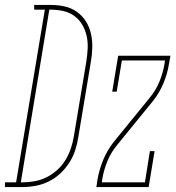

<svg xmlns="http://www.w3.org/2000/svg" viewBox="-89 -755 709 775"><path d="M-69 0V-19H-24L92 -716H49V-735H117Q145 -735 172 -729Q199 -723 221 -707.5Q243 -692 257.5 -669Q272 -646 278 -619.5Q284 -593 283.5 -564.5Q283 -536 278 -507L227 -201Q223 -175 214.5 -148.5Q206 -122 190.5 -98Q175 -74 154 -54.5Q133 -35 107.5 -22.5Q82 -10 55 -5Q28 0 2 0ZM2 -19Q26 -19 51 -23.5Q76 -28 99 -39.5Q122 -51 142 -69Q162 -87 175.5 -109.5Q189 -132 197 -156Q205 -180 209 -204L260 -510Q264 -536 265 -561.5Q266 -587 260.5 -611Q255 -635 242.5 -656Q230 -677 210.5 -691Q191 -705 166.5 -710.5Q142 -716 116 -716H110L-5 -19ZM300 0 305 -33Q312 -72 328 -110.5Q344 -149 370 -182L515 -360Q540 -390 554.5 -425.5Q569 -461 575 -497L577 -511H403L382 -385H364L388 -530H599L593 -497Q587 -458 571 -419.5Q555 -381 529 -348L384 -170Q359 -140 344.5 -104.5Q330 -69 324 -33L322 -19H496L516 -145H535L511 0Z"/></svg>

Font: Iosevka Curly Slab ThEx
Style: Italic
Weight: 100
Width: 7
Italic angle: -9°
Monospace: yes
Designer: Belleve Invis
Foundry: Belleve Invis
Version: Version 11.1.0; ttfautohint (v1.8.3)